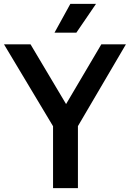

<svg xmlns="http://www.w3.org/2000/svg" viewBox="-44 -968 668 988"><path d="M229 0V-318.5L-23.5 -740H113L296 -432.5L477.5 -740H604L357 -319V0ZM236.5 -800 318 -948H450L349 -800Z"/></svg>

Font: Encode Sans SmCnd SmBold
Style: Regular
Weight: 600
Width: 4
Designer: Multiple Designers
Foundry: Impallari Type
Version: Version 3.002; ttfautohint (v1.8.3) -l 8 -r 50 -G 200 -x 14 